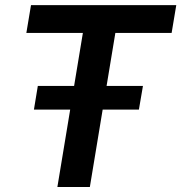

<svg xmlns="http://www.w3.org/2000/svg" viewBox="-20 -748 725 768"><path d="M85.4 -616.2 104 -727.5H685.1L666.5 -616.2H441.4L339.4 0H209.5L311.5 -616.2ZM115.7 -309.6 131.3 -404.3H551.8L535.6 -309.6Z"/></svg>

Font: Inter 28pt SemiBold
Style: Italic
Weight: 600
Italic angle: -9.3988°
Designer: Rasmus Andersson
Foundry: rsms
Version: Version 4.001;git-66647c0bb